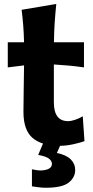

<svg xmlns="http://www.w3.org/2000/svg" viewBox="-20 -708 462 950"><path d="M275 13.5Q187.5 13.5 141.8 -25Q96 -63.5 96 -154.5Q96 -206 97.2 -261.8Q98.5 -317.5 99 -384.5L18.5 -374.5V-499H99Q98 -542.5 95 -580.8Q92 -619 87 -659.5L258.5 -688.5Q253.5 -639 250.5 -595Q247.5 -551 247 -499H395.5V-374.5Q358 -380 320.5 -383.5Q283 -387 246.5 -389V-201.5Q246.5 -108.5 317 -108.5Q331.5 -108.5 351.5 -115.2Q371.5 -122 389.5 -132.5L398 -9.5Q379 -2.5 343.5 5.5Q308 13.5 275 13.5ZM206.5 221Q190 221 169.8 218.5Q149.5 216 138 214V129.5Q145.5 131.5 158.8 133.5Q172 135.5 183.5 135.5Q237 132.5 237 102.5Q237 89 223 77.5Q209 66 169 58.5L205 -27H283V0L261.5 49Q308 58.5 330 80.5Q352 102.5 352 133Q352 170 319.8 195.5Q287.5 221 206.5 221Z"/></svg>

Font: Commissioner Flair
Style: Bold
Weight: 700
Designer: Kostas Bartsokas
Foundry: Kostas Bartsokas
Version: Version 1.000; ttfautohint (v1.8.3)